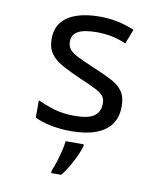

<svg xmlns="http://www.w3.org/2000/svg" viewBox="-85 -615 770 906"><g transform="rotate(10 300.0 -162.5)"><path d="M279 10Q229 10 183.5 1Q138 -8 105 -24V-107Q140 -91 182.5 -77.5Q225 -64 284 -64Q350 -64 377.5 -84.5Q405 -105 405 -144Q405 -165 395.5 -178.5Q386 -192 359 -206Q332 -220 280 -242Q228 -265 191 -285Q154 -305 134 -332.5Q114 -360 114 -403Q114 -451 138.5 -482.5Q163 -514 209.5 -530Q256 -546 320 -546Q364 -546 404 -538Q444 -530 487 -512L460 -442Q420 -459 386.5 -465Q353 -471 320 -471Q258 -471 229.5 -455Q201 -439 201 -405Q201 -383 213.5 -368Q226 -353 254.5 -339Q283 -325 330 -305Q383 -283 420 -264Q457 -245 476 -218.5Q495 -192 495 -146Q495 -95 470.5 -60.5Q446 -26 398 -8Q350 10 279 10ZM222 209Q230 192 238.5 165.5Q247 139 254 110.5Q261 82 263 61H350V68Q346 86 333.5 114Q321 142 304.5 170.5Q288 199 270 221H222Z"/></g></svg>

Font: Noto Sans Mono
Style: Regular
Weight: 400
Designer: Monotype Design Team
Foundry: Monotype Imaging Inc.
Version: Version 2.014